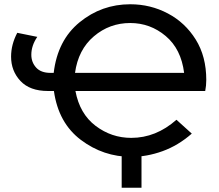

<svg xmlns="http://www.w3.org/2000/svg" viewBox="-20 -728 1029 901"><path d="M596 8Q465 8 359.5 -71.5Q254 -151 233 -301H205Q120 -301 76 -348Q32 -395 32 -462Q32 -519 61 -574L155 -555Q127 -514 127 -471Q127 -436 149.5 -411Q172 -386 217 -386H232Q250 -539 353.5 -623.5Q457 -708 591 -708Q686 -708 767.5 -665Q849 -622 898.5 -542.5Q948 -463 948 -353Q948 -326 943 -301H334Q354 -194 428.5 -137.5Q503 -81 596 -81Q712 -81 808 -166L880 -101Q816 -45 742.5 -18.5Q669 8 596 8ZM844 -386Q830 -498 757.5 -559Q685 -620 591 -620Q494 -620 420.5 -557.5Q347 -495 332 -386ZM644 153H551V-23H644Z"/></svg>

Font: Argentum Novus
Style: Regular
Weight: 400
Designer: Julieta Ulanovsky
Foundry: Julieta Ulanovsky
Version: Version 7.20;July 27, 2021;FontCreator 13.0.0.2683 64-bit